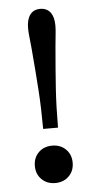

<svg xmlns="http://www.w3.org/2000/svg" viewBox="-49 -662 350 705"><g transform="rotate(-5 126.0 -310.0)"><path d="M82.3 -489.5Q79.9 -514.6 77.9 -532.8Q76 -550.9 76 -564Q76 -595.8 88.9 -613.2Q101.9 -630.6 126.3 -630.6Q150.7 -630.6 163.7 -613.5Q176.8 -596.4 176.8 -564.7Q176.8 -551.6 174.8 -533.1Q172.9 -514.6 170.5 -489.5Q162.6 -399.1 158.2 -333.4Q153.9 -267.7 153.7 -190.5H99Q98.8 -267.8 94.4 -333.8Q90.1 -399.7 82.3 -489.5ZM56.7 -57.6Q56.7 -87.8 76.2 -107.2Q95.8 -126.5 126.4 -126.5Q157 -126.5 176.5 -107.2Q196.1 -87.8 196.1 -57.6Q196.1 -27.4 176.5 -8.1Q156.9 11.3 126.4 11.3Q95.8 11.3 76.2 -8.1Q56.7 -27.4 56.7 -57.6Z"/></g></svg>

Font: Playfair Micro SmCond SmLight
Style: Regular
Weight: 360
Width: 4
Designer: Claus Eggers Sørensen
Foundry: Claus Eggers Sørensen
Version: Version 2.100;Glyphs 3.2 (3219)